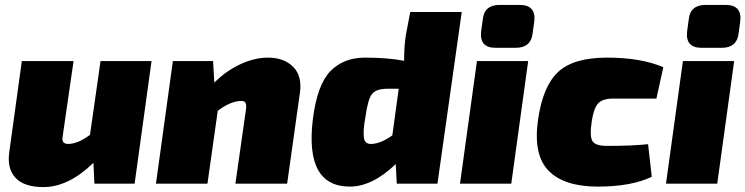

<svg xmlns="http://www.w3.org/2000/svg" viewBox="-20 -749 3040 783"><path d="M598 -500 529 0H365L361 -85Q259 14 157 14Q79 14 43.5 -23.5Q8 -61 18 -130L69 -500H280L235 -189Q231 -162 258 -162Q297 -162 347 -199L390 -500Z M849 -500 854 -412Q902 -460 960 -487Q1018 -514 1073 -514Q1138 -514 1175.5 -476.5Q1213 -439 1203 -370L1151 0H940L983 -302Q986 -323 980.5 -331Q975 -339 956 -337Q915 -333 868 -297L826 0H616L685 -500Z M1863 -700 1764 0H1598L1594 -80Q1498 12 1407 12Q1222 12 1256 -264Q1274 -405 1328 -459.5Q1382 -514 1468 -514Q1562 -514 1628 -501Q1628 -561 1635 -605L1653 -700ZM1606 -387H1559Q1514 -387 1497 -365.5Q1480 -344 1470 -270Q1460 -216 1464 -188Q1468 -160 1496 -162Q1534 -164 1580 -197Z M2018 -729H2099Q2166 -729 2159 -663L2152 -612Q2145 -554 2083 -554H2001Q1935 -554 1942 -620L1949 -671Q1955 -729 2018 -729ZM2065 0H1856L1925 -500H2134Z M2623 -161 2638 -28Q2554 12 2418 12Q2281 12 2217.5 -52.5Q2154 -117 2174 -259Q2193 -396 2255.5 -455Q2318 -514 2456 -514Q2594 -514 2685 -475L2657 -347H2481Q2437 -347 2419 -327Q2401 -307 2393 -253Q2384 -192 2396.5 -173Q2409 -154 2455 -154Q2560 -154 2623 -161Z M2858 -729H2939Q3006 -729 2999 -663L2992 -612Q2985 -554 2923 -554H2841Q2775 -554 2782 -620L2789 -671Q2795 -729 2858 -729ZM2905 0H2696L2765 -500H2974Z"/></svg>

Font: Exo 2.0 Black
Style: Italic
Weight: 900
Italic angle: -8°
Designer: Natanael Gama
Version: Version 1.001;PS 001.001;hotconv 1.0.70;makeotf.lib2.5.58329